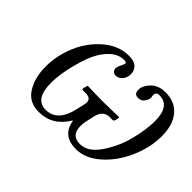

<svg xmlns="http://www.w3.org/2000/svg" viewBox="-93 -636 841 841"><g transform="rotate(45 328.0 -215.0)"><path d="M303 -414Q264 -414 232 -380Q200 -346 182.5 -296Q165 -246 156 -199Q147 -152 147 -117Q147 -16 214 -16Q287 -16 309 -117L316 -148Q319 -158 319 -166Q319 -192 287 -192H270Q262 -192 264 -200L269 -219L271 -221Q333 -219 366 -219L465 -221L466 -219L462 -200Q459 -192 452 -192H435Q396 -192 385 -148L378 -117Q372 -93 372 -74Q372 -16 426 -16Q476 -16 515.5 -75.5Q555 -135 571.5 -202.5Q588 -270 588 -320Q588 -414 521 -414Q498 -414 502 -388Q507 -377 496 -358Q485 -339 463 -339Q439 -339 439 -366Q439 -391 463.5 -416.5Q488 -442 532 -442Q591 -442 623.5 -402.5Q656 -363 656 -295Q656 -224 624.5 -152.5Q593 -81 540 -34.5Q487 12 430 12Q345 12 333 -66H330Q284 12 198 12Q139 12 109.5 -35Q80 -82 80 -151Q80 -218 107.5 -284Q135 -350 188.5 -396Q242 -442 306 -442Q338 -442 353 -427.5Q368 -413 368 -391Q368 -369 355.5 -354Q343 -339 326 -339Q302 -339 302 -363Q302 -369 305.5 -377Q309 -385 312 -391Q315 -397 317 -402.5Q319 -408 315.5 -411Q312 -414 303 -414Z"/></g></svg>

Font: Linux Libertine O
Style: Italic
Weight: 400
Italic angle: -12°
Designer: Philipp H. Poll
Foundry: Philipp H. Poll
Version: Version 5.1.6